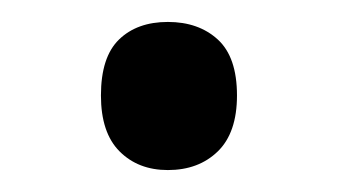

<svg xmlns="http://www.w3.org/2000/svg" viewBox="-20 -141 308 175"><path d="M133 -121Q161 -121 178.5 -105Q196 -89 196 -54Q196 -20 178.5 -3Q161 14 133 14Q106 14 89 -3Q72 -20 72 -54Q72 -89 88.5 -105Q105 -121 133 -121Z"/></svg>

Font: Noto Sans Adlam Unjoined New
Style: Regular
Weight: 400
Designer: Mark Jamra, Neil Patel
Foundry: JamraPatel LLC
Version: Version 3.000